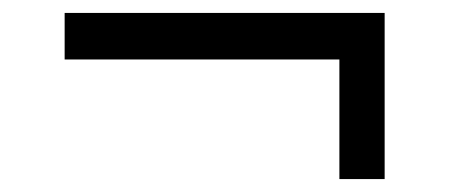

<svg xmlns="http://www.w3.org/2000/svg" viewBox="-20 -550 695 297"><path d="M575 -273H505V-458H80V-530H575Z"/></svg>

Font: Be Vietnam
Style: Regular
Weight: 400
Designer: Gabriel Lam
Foundry: TypeRant
Version: Version 4.000